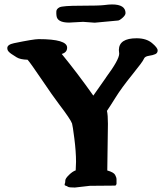

<svg xmlns="http://www.w3.org/2000/svg" viewBox="-20 -840 747 873"><path d="M293.9 -737.3Q239.3 -737.3 236.8 -769.5Q235.8 -775.4 236.1 -787.4Q236.3 -799.3 250.2 -806.6Q264.2 -814 347.7 -814Q431.2 -814 453.4 -816.9Q475.6 -819.8 489.3 -819.8Q550.3 -819.8 550.8 -780.8Q550.8 -771 536.9 -758.8Q522.9 -746.6 516.1 -746.6L410.6 -736.8L357.9 -740.7L294.4 -737.3ZM167.5 -481.4Q118.2 -554.2 105.5 -568.4Q71.8 -569.3 55.9 -579.3Q40 -589.4 32.2 -594.5Q24.4 -599.6 18.8 -606Q13.2 -612.3 13.2 -621.6Q13.2 -637.2 43.5 -643.6Q132.8 -662.1 155.8 -662.1Q285.2 -662.1 285.2 -623.5V-623Q285.2 -601.6 260.7 -594.7Q334 -504.9 404.3 -405.3L461.9 -487.3V-487.8Q521.5 -567.9 522 -595.7L520.5 -612.3V-613.3Q521.5 -666 601.1 -666Q645 -666 670.9 -644.5Q696.8 -623 696.8 -610.8Q696.8 -598.6 686 -593.8Q675.3 -588.9 656.7 -586.2Q638.2 -583.5 634 -572Q629.9 -560.5 581.3 -500.5Q532.7 -440.4 506.1 -397.7Q479.5 -355 466.3 -335.9Q470.7 -317.4 470.7 -276.9L467.8 -64.9Q497.1 -56.6 503.4 -44.9Q509.8 -33.2 509.8 -24.4V-4.4Q509.8 -1 504.9 3.9Q447.3 4.4 388.7 4.9L320.3 12.7Q293.9 12.7 289.1 9.3Q284.2 5.9 279.1 4.6Q273.9 3.4 273.9 -0.2Q273.9 -3.9 275.4 -7.1Q276.9 -10.3 276.9 -19.3Q276.9 -28.3 293.7 -44.7Q310.5 -61 324.2 -65.4L325.7 -104Q325.7 -150.4 318.1 -210Q310.5 -269.5 307.6 -278.3Q301.3 -296.9 248.5 -366.2Q220.2 -403.3 167.5 -481.4Z"/></svg>

Font: Drukaatie burti
Style: Bold
Weight: 700
Version: Version 0.14